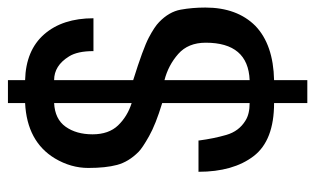

<svg xmlns="http://www.w3.org/2000/svg" viewBox="-178 -518 806 491"><g transform="rotate(-90 225.5 -273.0)"><path d="M451.2 -151.4Q451.2 -70.3 404.3 -23.4Q356.4 22.5 265.6 24.4V109.4H207V24.4Q111.3 24.4 71.3 -27.8Q31.2 -80.1 31.2 -168.9H111.3V-167Q116.2 -129.9 125.5 -97.7Q134.8 -65.4 162.1 -48.8Q178.7 -38.1 207 -38.1V-261.7Q152.3 -278.3 122.1 -295.4Q91.8 -312.5 82 -322.3Q56.6 -347.7 48.8 -377Q41 -406.2 41 -450.7Q41 -495.1 65.4 -536.1Q108.4 -607.4 207 -612.3V-656.2H265.6V-612.3Q341.8 -610.4 382.8 -563.5Q423.8 -516.6 423.8 -437.5H339.8Q339.8 -478.5 326.2 -500Q302.7 -538.1 265.6 -538.1V-335.9Q346.7 -310.5 374.5 -295.9Q402.3 -281.2 414.1 -269.5Q440.4 -244.1 445.8 -214.4Q451.2 -184.6 451.2 -151.4ZM207 -339.8V-538.1Q166 -536.1 146.5 -508.8Q127 -481.4 127 -439.9Q127 -398.4 149.9 -374.5Q172.9 -350.6 207 -339.8ZM265.6 -38.1Q361.3 -42 361.3 -150.4Q361.3 -195.3 332.5 -220.7Q303.7 -246.1 265.6 -255.9Z"/></g></svg>

Font: RIT TN Joy
Style: Extra Bold
Weight: 800
Designer: Hussain K H
Foundry: Rachana Institute of Typography
Version: 1.6.2